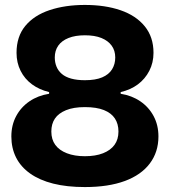

<svg xmlns="http://www.w3.org/2000/svg" viewBox="-20 -749 688 778"><path d="M324 9Q251 9 195.5 -5Q140 -19 102 -46Q64 -73 45 -111Q26 -149 26 -196Q26 -242 45.5 -278.5Q65 -315 99.5 -338.5Q134 -362 179 -369V-376Q140 -385 110 -407Q80 -429 63.5 -462Q47 -495 47 -535Q47 -601 82.5 -644Q118 -687 181 -708Q244 -729 324 -729Q406 -729 468.5 -707.5Q531 -686 566.5 -642.5Q602 -599 602 -535Q602 -495 585 -462Q568 -429 538.5 -407Q509 -385 469 -376V-369Q514 -362 548.5 -338.5Q583 -315 602.5 -278.5Q622 -242 622 -196Q622 -133 587 -86.5Q552 -40 485.5 -15.5Q419 9 324 9ZM324 -116Q367 -116 397.5 -128Q428 -140 444 -162Q460 -184 460 -216Q460 -247 445.5 -269Q431 -291 401 -303Q371 -315 324 -315Q278 -315 247.5 -302.5Q217 -290 202.5 -268.5Q188 -247 188 -216Q188 -184 204 -162Q220 -140 251 -128Q282 -116 324 -116ZM324 -424Q367 -424 394 -435.5Q421 -447 434 -468Q447 -489 447 -516Q447 -544 432.5 -564Q418 -584 391 -595Q364 -606 324 -606Q285 -606 257.5 -595Q230 -584 216 -564Q202 -544 202 -516Q202 -496 209 -479Q216 -462 230.5 -449.5Q245 -437 268.5 -430.5Q292 -424 324 -424Z"/></svg>

Font: Mona Sans SemiExpanded
Style: Bold
Weight: 700
Width: 6
Designer: Deni Anggara
Foundry: GitHub
Version: Version 2.000